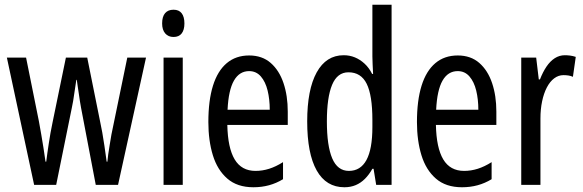

<svg xmlns="http://www.w3.org/2000/svg" viewBox="-20 -780 2458 810"><path d="M322 -325Q319 -339 317 -354Q315 -369 312.5 -384.5Q310 -400 308 -414.5Q306 -429 304 -443H302Q300 -428 297.5 -413Q295 -398 293 -383Q291 -368 288.5 -353.5Q286 -339 283 -325L217 0H124L9 -537H90L144 -269Q149 -242 154 -213Q159 -184 163.5 -155.5Q168 -127 172 -98H175Q177 -116 180 -135.5Q183 -155 186 -176Q189 -197 193 -219Q197 -241 202 -265L258 -537H348L403 -264Q407 -246 411.5 -221Q416 -196 420.5 -165Q425 -134 430 -98H433Q434 -111 436.5 -128.5Q439 -146 442.5 -167Q446 -188 450 -212L517 -537H596L478 0H384Z M751 -537V0H670V-537ZM712 -739Q735 -739 746.5 -724Q758 -709 758 -681Q758 -654 746.5 -639Q735 -624 712 -624Q690 -624 677 -639Q664 -654 664 -681Q664 -710 676.5 -724.5Q689 -739 712 -739Z M1031 -546Q1086 -546 1122 -514.5Q1158 -483 1176 -429.5Q1194 -376 1194 -309V-253H939Q941 -156 970 -107.5Q999 -59 1058 -59Q1087 -59 1115.5 -68Q1144 -77 1174 -96V-24Q1146 -7 1115 1.5Q1084 10 1049 10Q981 10 939 -26.5Q897 -63 878 -125Q859 -187 859 -265Q859 -356 878.5 -418.5Q898 -481 936.5 -513.5Q975 -546 1031 -546ZM1031 -480Q990 -480 967 -440Q944 -400 940 -317H1118Q1118 -361 1109 -398Q1100 -435 1080.5 -457.5Q1061 -480 1031 -480Z M1433 10Q1356 10 1316 -61Q1276 -132 1276 -268Q1276 -402 1316 -474.5Q1356 -547 1430 -547Q1455 -547 1477 -538Q1499 -529 1518 -511.5Q1537 -494 1550 -468H1554Q1553 -491 1552 -508.5Q1551 -526 1551 -542V-760H1632V0H1567L1556 -68H1551Q1537 -43 1519.5 -25.5Q1502 -8 1480.5 1Q1459 10 1433 10ZM1452 -59Q1501 -59 1526 -105Q1551 -151 1551 -244V-274Q1551 -378 1527 -426.5Q1503 -475 1450 -475Q1403 -475 1381 -422Q1359 -369 1359 -268Q1359 -165 1381.5 -112Q1404 -59 1452 -59Z M1911 -546Q1966 -546 2002 -514.5Q2038 -483 2056 -429.5Q2074 -376 2074 -309V-253H1819Q1821 -156 1850 -107.5Q1879 -59 1938 -59Q1967 -59 1995.5 -68Q2024 -77 2054 -96V-24Q2026 -7 1995 1.5Q1964 10 1929 10Q1861 10 1819 -26.5Q1777 -63 1758 -125Q1739 -187 1739 -265Q1739 -356 1758.5 -418.5Q1778 -481 1816.5 -513.5Q1855 -546 1911 -546ZM1911 -480Q1870 -480 1847 -440Q1824 -400 1820 -317H1998Q1998 -361 1989 -398Q1980 -435 1960.5 -457.5Q1941 -480 1911 -480Z M2363 -547Q2374 -547 2385.5 -545.5Q2397 -544 2409 -540L2397 -456Q2388 -460 2378 -461.5Q2368 -463 2357 -463Q2336 -463 2318 -449.5Q2300 -436 2287 -411Q2274 -386 2267 -352.5Q2260 -319 2260 -280V0H2179V-537H2242L2253 -445H2258Q2270 -476 2285.5 -499Q2301 -522 2320.5 -534.5Q2340 -547 2363 -547Z"/></svg>

Font: Noto Sans Thai ExtraCondensed
Style: Regular
Weight: 400
Width: 2
Designer: Monotype Design Team
Foundry: Monotype Imaging Inc.
Version: Version 2.002